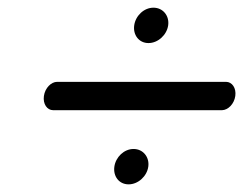

<svg xmlns="http://www.w3.org/2000/svg" viewBox="-20 -534 644 502"><path d="M279 -98.2C275.5 -73.2 291.2 -52 316.2 -52C341.2 -52 364.2 -73.2 367.7 -98.2C371.2 -123.2 354.2 -144.5 329.2 -144.5C304.2 -144.5 282.5 -123.2 279 -98.2ZM560.6 -245.9C576.4 -246.3 592.2 -262.1 595.2 -283C598.1 -303.9 586.8 -320 571 -320H129.3C113.8 -320 97.7 -303.9 94.8 -283C91.8 -262.1 103.2 -245.9 118.9 -245.9ZM330.9 -467.7C327.4 -442.7 343.2 -421.4 368.2 -421.4C393.2 -421.4 416.1 -442.7 419.7 -467.7C423.2 -492.7 406.2 -513.9 381.2 -513.9C356.2 -513.9 334.4 -492.7 330.9 -467.7Z"/></svg>

Font: Hi.
Style: Tall Oblique
Weight: 400
Designer: Mew Too, Robert Jablonski
Foundry: Cannot Into Space Fonts
Version: Version 1.996